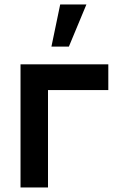

<svg xmlns="http://www.w3.org/2000/svg" viewBox="-20 -822 520 842"><path d="M359 -802.5 282 -617.5H205.5L244 -802.5ZM190.5 0V-427H455V-540H70V0Z"/></svg>

Font: Hauora
Style: Bold
Weight: 700
Designer: Wayne Shih
Foundry: WCYS
Version: Version 1.001;hotconv 1.0.109;makeotfexe 2.5.65596